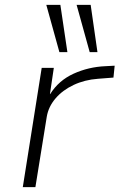

<svg xmlns="http://www.w3.org/2000/svg" viewBox="-20 -772 493 792"><path d="M74 0 152 -492H202L186 -384H187Q222 -440 283.5 -468Q345 -496 415 -499L453 -501L448 -452L384 -447Q329 -443 283.5 -421.5Q238 -400 209 -366Q180 -332 173 -291L126 0ZM350 -557 296 -752H354L382 -557ZM225 -557 171 -752H229L258 -557Z"/></svg>

Font: Nunito Sans 7pt SemiExpanded ExtraLight
Style: Italic
Weight: 250
Width: 6
Italic angle: -9°
Designer: Vernon Adams
Foundry: Vernon Adams
Version: Version 3.101;gftools[0.9.27]